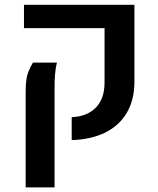

<svg xmlns="http://www.w3.org/2000/svg" viewBox="-20 -602 681 825"><path d="M288.1 0V-98.6Q353.5 -101.1 391.4 -139.2Q429.2 -177.2 429.2 -248V-481H83V-581.5H557.6V-251Q557.6 -172.9 524.9 -117.4Q492.2 -62 431.6 -32.2Q371.1 -2.4 288.1 0ZM90.3 203.1V-209.5Q90.3 -265.1 101.6 -292.5Q112.8 -319.8 121.6 -333H224.6Q219.2 -312.5 216.8 -285.9Q214.4 -259.3 214.4 -221.2V203.1Z"/></svg>

Font: Heebo SemiBold
Style: Regular
Weight: 600
Designer: Oded Ezer
Foundry: Ezer Type House
Version: Version 3.100